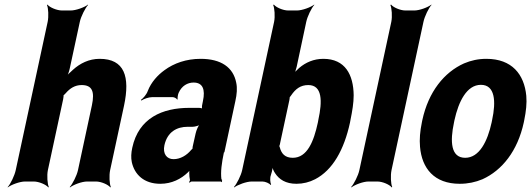

<svg xmlns="http://www.w3.org/2000/svg" viewBox="-20 -796 2329 842"><path d="M338 -423C384 -423 396 -395 383 -334L322 -50C317 -26 298 11 286 24L287 26C302 14 339 0 362 0H401C424 0 455 14 464 26L466 24C460 11 458 -26 463 -50L524 -333C551 -460 526 -538 417 -538C370 -538 331 -518 300 -490C288 -480 272 -464 266 -455L270 -453C276 -463 283 -481 286 -496L330 -700C335 -724 354 -761 366 -774V-776C351 -764 313 -750 290 -750H252C229 -750 197 -764 188 -776L186 -774C192 -761 194 -724 189 -700L49 -50C44 -26 26 11 14 24V26C29 14 67 0 90 0H128C151 0 183 14 192 26L194 24C188 11 185 -26 190 -50L257 -361C258 -365 260 -380 258 -381L256 -377C258 -376 266 -385 268 -387C287 -409 309 -423 338 -423Z M964 -128 1012 -352C1019 -383 1021 -410 1016 -433C1003 -501 949 -538 860 -538C797 -538 743 -519 701 -488C672 -467 643 -436 628 -397C623 -382 608 -365 598 -358L600 -355C610 -362 632 -370 647 -370H737C745 -370 755 -364 757 -359L759 -361C758 -366 760 -383 764 -390C777 -419 802 -434 829 -434C869 -434 881 -404 870 -353L867 -338C865 -331 865 -318 868 -314L872 -317C870 -321 858 -323 852 -323H810C693 -323 588 -279 560 -148C555 -125 554 -104 558 -85C570 -30 612 10 683 10C733 10 774 -11 804 -40C808 -44 814 -50 816 -54L812 -55C810 -51 810 -43 810 -37C810 -26 811 -16 813 -7C814 -5 810 1 809 3L812 5C813 3 818 0 821 0H948C950 0 950 2 951 3L954 1C953 0 953 -2 953 -4C953 -5 956 -7 954 -7L951 -10C947 -43 952 -80 962 -128ZM701 -159C714 -218 756 -240 803 -240H825C836 -240 856 -246 863 -253L860 -256C851 -249 841 -225 838 -211L827 -162C826 -159 823 -145 825 -143L829 -146C827 -148 821 -141 818 -138C799 -115 771 -98 741 -98C711 -98 693 -122 701 -159Z M1281 -503 1323 -700C1328 -724 1346 -761 1358 -774V-776C1343 -764 1305 -750 1282 -750H1244C1221 -750 1190 -764 1181 -776L1178 -774C1184 -761 1187 -724 1182 -700L1042 -50C1037 -26 1018 11 1006 24L1007 26C1023 14 1061 0 1084 0H1131C1143 0 1162 8 1166 15L1169 13C1165 6 1163 -16 1168 -28L1169 -32C1174 -46 1177 -64 1175 -74L1172 -73C1173 -63 1179 -47 1186 -37C1204 -9 1233 10 1280 10C1309 10 1337 3 1362 -10C1439 -50 1489 -139 1515 -259L1517 -270C1525 -309 1531 -345 1531 -378C1530 -468 1494 -538 1398 -538C1356 -538 1320 -522 1292 -498C1282 -489 1268 -475 1263 -467L1267 -465C1273 -474 1278 -490 1281 -503ZM1264 -104C1230 -104 1214 -122 1207 -150C1206 -152 1204 -160 1202 -159L1205 -156C1206 -156 1209 -169 1209 -171L1249 -357C1249 -359 1252 -372 1250 -372L1248 -369C1250 -368 1256 -376 1257 -378C1276 -406 1298 -423 1332 -423C1394 -423 1394 -352 1376 -270L1374 -259C1356 -175 1327 -104 1264 -104Z M1697 -50 1837 -700C1842 -724 1860 -761 1872 -774V-776C1857 -764 1820 -750 1797 -750H1758C1735 -750 1704 -764 1695 -776L1692 -774C1698 -761 1701 -724 1696 -700L1556 -50C1551 -26 1532 11 1520 24L1521 26C1536 14 1573 0 1596 0H1635C1658 0 1689 14 1698 26L1700 24C1694 11 1692 -26 1697 -50Z M1832 -269 1830 -259C1822 -220 1819 -185 1822 -152C1830 -58 1884 10 1996 10C2032 10 2065 3 2096 -10C2182 -49 2250 -134 2277 -259L2279 -269C2287 -308 2291 -343 2288 -376C2279 -470 2225 -538 2113 -538C2077 -538 2046 -531 2015 -518C1928 -479 1859 -394 1832 -269ZM2138 -269 2136 -259C2118 -176 2082 -104 2020 -104C1957 -104 1953 -175 1971 -259L1973 -269C1991 -351 2027 -424 2089 -424C2151 -424 2156 -352 2138 -269Z"/></svg>

Font: Asimov
Style: EdgeExtremeIt
Weight: 500
Designer: Google
Version: Version 2.000980: 2014